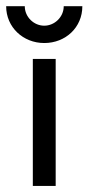

<svg xmlns="http://www.w3.org/2000/svg" viewBox="-41 -610 290 630"><path d="M104.2 -468.8C174.3 -468.8 229.2 -520.1 229.2 -589.6H168.1C168.1 -554.2 138.2 -525.7 104.2 -525.7C70.1 -525.7 40.3 -554.2 40.3 -589.6H-20.8C-20.8 -520.8 34.7 -468.8 104.2 -468.8ZM66.7 0H141.7V-416.7H66.7Z"/></svg>

Font: Afacad
Style: Regular
Weight: 400
Designer: Kristian Moeller
Foundry: Dicotype
Version: Version 1.000